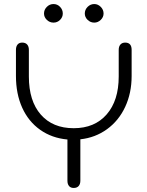

<svg xmlns="http://www.w3.org/2000/svg" viewBox="-20 -921 730 951"><path d="M632 -674V-545Q632 -460 600 -391.5Q568 -323 510 -281Q452 -239 378 -231V-26Q378 -9 369.5 0.5Q361 10 345 10Q330 10 322 0.5Q314 -9 314 -26V-230Q237 -237 179 -278Q121 -319 90 -387.5Q59 -456 59 -545V-674Q59 -691 67 -700.5Q75 -710 90 -710Q106 -710 114.5 -700.5Q123 -691 123 -674V-542Q123 -421 182 -353.5Q241 -286 345 -286Q449 -286 508.5 -354.5Q568 -423 568 -542V-674Q568 -691 576.5 -700.5Q585 -710 600 -710Q632 -710 632 -674ZM198 -854Q198 -873 212 -887Q226 -901 245 -901Q264 -901 277.5 -887Q291 -873 291 -854Q291 -836 277.5 -822.5Q264 -809 245 -809Q226 -809 212 -822.5Q198 -836 198 -854ZM400 -854Q400 -873 414 -887Q428 -901 447 -901Q465 -901 479 -887Q493 -873 493 -854Q493 -836 479 -822.5Q465 -809 447 -809Q428 -809 414 -822.5Q400 -836 400 -854Z"/></svg>

Font: Kodchasan Light
Style: Regular
Weight: 300
Version: Version 1.000; ttfautohint (v1.6)